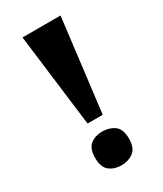

<svg xmlns="http://www.w3.org/2000/svg" viewBox="-183 -785 737 866"><g transform="rotate(-30 185.0 -352.5)"><path d="M146 -231 86 -714H284L225 -231ZM185 9Q149 9 123.5 -10.5Q98 -30 98 -79Q98 -129 123.5 -148Q149 -167 185 -167Q221 -167 247.5 -148Q274 -129 274 -79Q274 -30 247.5 -10.5Q221 9 185 9Z"/></g></svg>

Font: Noto Rashi Hebrew ExtraBold
Style: Regular
Weight: 800
Version: Version 1.006